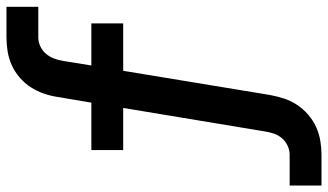

<svg xmlns="http://www.w3.org/2000/svg" viewBox="-258 -550 990 579"><g transform="rotate(-90 236.5 -260.0)"><path d="M-33 215V119H60Q73 119 86.5 113Q100 107 109.5 96Q119 85 123.5 71.5Q128 58 130 45L201 -383H74V-479H217L234 -580Q237 -601 244 -621.5Q251 -642 263 -661Q275 -680 292.5 -695Q310 -710 330 -719Q350 -728 371.5 -731.5Q393 -735 414 -735H506V-639H413Q400 -639 387 -633Q374 -627 364.5 -616Q355 -605 350 -591.5Q345 -578 343 -565L329 -479H456V-383H313L240 60Q236 81 229.5 101.5Q223 122 210.5 141Q198 160 180.5 175Q163 190 143 199Q123 208 101.5 211.5Q80 215 59 215Z"/></g></svg>

Font: Iosevka Curly
Style: Bold Italic
Weight: 700
Italic angle: -9°
Monospace: yes
Designer: Belleve Invis
Foundry: Belleve Invis
Version: Version 22.1.2; ttfautohint (v1.8.4)